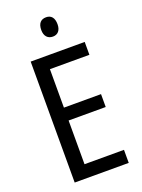

<svg xmlns="http://www.w3.org/2000/svg" viewBox="-169 -991 786 1065"><g transform="rotate(-20 224.0 -458.0)"><path d="M244 -916C213 -916 195 -897 195 -858C195 -822 214 -802 244 -802C273 -802 291 -822 291 -858C291 -896 274 -916 244 -916ZM399 0V-77H166V-335H385V-411H166V-638H399V-714H80V0Z"/></g></svg>

Font: Noto Sans Khmer UI Condensed
Style: Regular
Weight: 400
Width: 3
Designer: Danh Hong and the Monotype Design Team
Foundry: Monotype Imaging Inc.
Version: Version 2.002